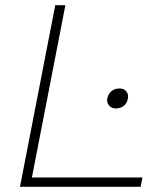

<svg xmlns="http://www.w3.org/2000/svg" viewBox="-20 -720 640 740"><path d="M57 0 193 -700H232L103 -36H529L522 0ZM426 -302Q410 -302 400 -314Q390 -326 394 -342Q398 -359 410 -369Q422 -379 441 -379Q458 -379 467 -367.5Q476 -356 473 -340Q469 -321 456.5 -311.5Q444 -302 426 -302Z"/></svg>

Font: REM Thin
Style: Italic
Weight: 250
Italic angle: -11°
Designer: Octavio Pardo
Foundry: Ashler Design
Version: Version 1.005;gftools[0.9.28]